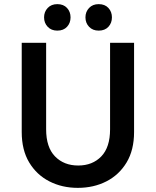

<svg xmlns="http://www.w3.org/2000/svg" viewBox="-20 -897 752 928"><path d="M85 -259V-690H203V-272Q203 -185 246 -141Q289 -97 358 -97Q427 -97 469.5 -141Q512 -185 512 -272V-690H628V-259Q628 -172 592 -112Q556 -52 494.5 -20.5Q433 11 356 11Q280 11 218.5 -20.5Q157 -52 121 -112Q85 -172 85 -259ZM193 -813Q193 -840 210.5 -858.5Q228 -877 257 -877Q287 -877 304 -858.5Q321 -840 321 -813Q321 -786 304 -767.5Q287 -749 257 -749Q228 -749 210.5 -767.5Q193 -786 193 -813ZM393 -813Q393 -840 410.5 -858.5Q428 -877 457 -877Q487 -877 504 -858.5Q521 -840 521 -813Q521 -786 504 -767.5Q487 -749 457 -749Q428 -749 410.5 -767.5Q393 -786 393 -813Z"/></svg>

Font: Radio Canada Medium
Style: Regular
Weight: 500
Designer: Charles Daoud, Etienne Aubert Bonn, Alexandre Saumier Demers, Jacques Le Bailly
Foundry: Radio-Canada
Version: Version 2.104; ttfautohint (v1.8.4.7-5d5b);gftools[0.9.28.de